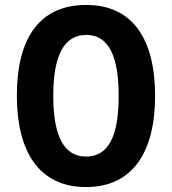

<svg xmlns="http://www.w3.org/2000/svg" viewBox="-20 -745 694 775"><path d="M606 -358C606 -584 518 -725 328 -725C141 -725 48 -593 48 -359C48 -134 137 10 327 10C517 10 606 -133 606 -358ZM195 -358C195 -518 237 -604 328 -604C418 -604 459 -520 459 -358C459 -195 418 -113 327 -113C237 -113 195 -198 195 -358Z"/></svg>

Font: Noto Sans Devanagari Condensed
Style: Bold
Weight: 700
Width: 3
Designer: Jelle Bosma - Monotype Design Team
Foundry: Monotype Imaging Inc.
Version: Version 2.004